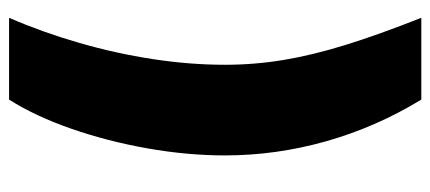

<svg xmlns="http://www.w3.org/2000/svg" viewBox="-282 -528 948 423"><g transform="rotate(-90 191.5 -317.0)"><path d="M60.1 -294.9Q60.1 -377.9 75.7 -466.1Q91.3 -554.2 119.1 -634Q147 -713.9 183.1 -770.5H363.3Q331.5 -697.3 308.1 -616.2Q284.7 -535.2 272.2 -453.4Q259.8 -371.6 259.8 -294.9Q259.8 -230 270.3 -166.3Q280.8 -102.5 303.5 -29.3Q326.2 43.9 363.3 137.7H183.1Q122.6 38.6 91.3 -71.8Q60.1 -182.1 60.1 -294.9Z"/></g></svg>

Font: Inter 17pt Black
Style: Regular
Weight: 900
Version: Version 4.001;git-66647c0bb